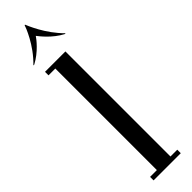

<svg xmlns="http://www.w3.org/2000/svg" viewBox="-241 -633 619 619"><g transform="rotate(-45 68.5 -324.0)"><path d="M-1 -536C37 -556 62 -589 68 -598C75 -589 100 -556 138 -536H142C95 -582 72 -641 69 -648H67C65 -641 43 -582 -5 -536ZM7 0H131V-16H100V-495H7V-479H38V-16H7Z"/></g></svg>

Font: Emberly
Style: Regular
Weight: 400
Designer: Rajesh Rajput
Foundry: Rajesh Rajput
Version: Version 1.000